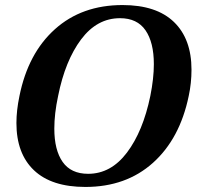

<svg xmlns="http://www.w3.org/2000/svg" viewBox="-20 -730 778 760"><path d="M45 -243Q45 -293 57 -350Q91 -519 197.5 -614.5Q304 -710 465 -710Q599 -710 668.5 -643Q738 -576 738 -454Q738 -401 727 -350Q692 -181 585.5 -85.5Q479 10 318 10Q184 10 114.5 -56Q45 -122 45 -243ZM575 -350Q589 -420 589 -476Q589 -562 556 -610Q523 -658 455 -658Q364 -658 301 -574Q238 -490 210 -350Q195 -280 195 -221Q195 -136 228 -89Q261 -42 329 -42Q419 -42 482.5 -126Q546 -210 575 -350Z"/></svg>

Font: Trirong
Style: Bold Italic
Weight: 700
Italic angle: -12°
Designer: Katatrad Team
Foundry: CadsonDemak
Version: Version 1.001